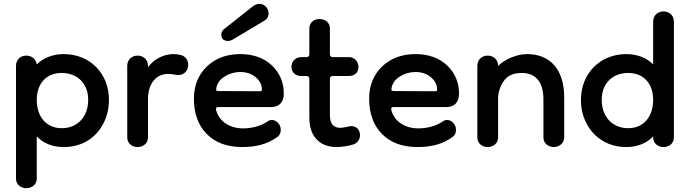

<svg xmlns="http://www.w3.org/2000/svg" viewBox="-20 -756 3614 1008"><path d="M314 16C361 16 402 5 438 -16C509 -59 552 -139 552 -232C552 -370 453 -472 314 -472C254 -472 206 -450 173 -418C169 -447 145 -464 118 -464C91 -464 64 -446 64 -410V182C64 214 91 232 118 232C146 232 173 214 173 182V-40C206 -5 254 16 314 16ZM304 -83C223 -83 173 -143 173 -232C173 -317 223 -373 304 -373C387 -373 443 -317 443 -232C443 -143 387 -83 304 -83Z M757 -237C757 -318 801 -368 862 -368C886 -368 900 -362 915 -362C950 -362 968 -388 968 -416C968 -440 955 -460 930 -467C917 -470 904 -472 891 -472C838 -472 786 -444 757 -403V-410C757 -446 730 -464 702 -464C675 -464 648 -446 648 -410V-34C648 -2 675 16 702 16C730 16 757 -2 757 -34Z M1156 -603C1147 -596 1142 -586 1142 -574C1142 -552 1154 -541 1179 -541C1190 -541 1193 -546 1200 -547L1369 -648C1383 -657 1390 -669 1390 -685C1390 -714 1367 -736 1342 -736C1327 -736 1312 -727 1304 -720ZM1252 16C1316 16 1381 4 1436 -37C1452 -49 1454 -63 1454 -75C1454 -103 1431 -126 1408 -126C1399 -126 1392 -124 1387 -120C1352 -95 1304 -82 1256 -82C1189 -82 1132 -116 1115 -176C1114 -179 1114 -181 1114 -184C1114 -191 1118 -194 1126 -194H1404C1443 -194 1470 -217 1470 -264C1470 -323 1449 -372 1408 -412C1366 -452 1310 -472 1241 -472C1170 -472 1111 -450 1066 -407C1021 -363 998 -307 998 -238C998 -161 1020 -99 1065 -53C1110 -7 1172 16 1252 16ZM1129 -278C1112 -278 1115 -284 1115 -286C1115 -289 1116 -291 1116 -294C1116 -295 1116 -296 1116 -296C1121 -321 1137 -341 1162 -356C1187 -371 1214 -378 1241 -378C1273 -378 1300 -369 1322 -351C1344 -332 1355 -311 1355 -286C1355 -280 1352 -277 1345 -277Z M1747 16C1772 16 1813 10 1836 2C1860 -7 1870 -27 1870 -46C1870 -73 1853 -94 1824 -94C1815 -94 1787 -85 1766 -85C1730 -85 1712 -107 1712 -152V-341C1712 -352 1717 -357 1728 -357H1812C1843 -357 1862 -377 1862 -405C1862 -434 1839 -456 1814 -456H1728C1717 -456 1712 -461 1712 -472V-606C1712 -637 1689 -656 1657 -656C1628 -656 1604 -637 1604 -606V-472C1604 -461 1599 -456 1588 -456H1560C1532 -456 1510 -434 1510 -405C1510 -377 1532 -357 1560 -357H1588C1599 -357 1604 -352 1604 -341V-138C1604 -35 1663 16 1747 16Z M2172 16C2236 16 2301 4 2356 -37C2372 -49 2374 -63 2374 -75C2374 -103 2351 -126 2328 -126C2319 -126 2312 -124 2307 -120C2272 -95 2224 -82 2176 -82C2109 -82 2052 -116 2035 -176C2034 -179 2034 -181 2034 -184C2034 -191 2038 -194 2046 -194H2324C2363 -194 2390 -217 2390 -264C2390 -323 2369 -372 2328 -412C2286 -452 2230 -472 2161 -472C2090 -472 2031 -450 1986 -407C1941 -363 1918 -307 1918 -238C1918 -161 1940 -99 1985 -53C2030 -7 2092 16 2172 16ZM2049 -278C2032 -278 2035 -284 2035 -286C2035 -289 2036 -291 2036 -294C2036 -295 2036 -296 2036 -296C2041 -321 2057 -341 2082 -356C2107 -371 2134 -378 2161 -378C2193 -378 2220 -369 2242 -351C2264 -332 2275 -311 2275 -286C2275 -280 2272 -277 2265 -277Z M2888 16C2913 16 2942 -2 2942 -34V-245C2942 -394 2866 -472 2747 -472C2695 -472 2631 -446 2595 -410C2595 -446 2568 -464 2540 -464C2513 -464 2486 -446 2486 -410V-34C2486 -2 2513 16 2540 16C2568 16 2595 -2 2595 -34V-237C2595 -271 2605 -302 2625 -331C2644 -359 2676 -373 2720 -373C2788 -373 2833 -330 2833 -235V-34C2833 -2 2860 16 2888 16Z M3268 16C3328 16 3376 -5 3409 -40V-34C3409 -2 3436 16 3464 16C3491 16 3518 -2 3518 -34V-642C3518 -678 3491 -696 3464 -696C3436 -696 3409 -678 3409 -642V-418C3376 -451 3328 -472 3268 -472C3130 -472 3030 -370 3030 -232C3030 -185 3040 -143 3061 -105C3101 -29 3177 16 3268 16ZM3278 -83C3195 -83 3139 -143 3139 -232C3139 -317 3195 -373 3278 -373C3359 -373 3409 -317 3409 -232C3409 -143 3359 -83 3278 -83Z"/></svg>

Font: Dongle
Style: Regular
Weight: 400
Designer: Yanghee Ryu
Foundry: Yanghee Ryu
Version: Version 2.000